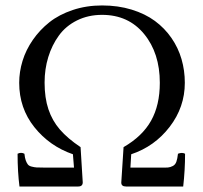

<svg xmlns="http://www.w3.org/2000/svg" viewBox="-20 -678 737 698"><path d="M146 -68.8H249L245.1 -117.2Q160.2 -146.5 105 -215.6Q49.8 -284.7 49.8 -377Q49.8 -417 62 -456.8Q74.2 -496.6 99.4 -533Q124.5 -569.3 159.7 -597.2Q194.8 -625 244.4 -641.6Q293.9 -658.2 351.1 -658.2Q409.2 -658.2 458.5 -643.1Q507.8 -627.9 543.2 -601.8Q578.6 -575.7 603.3 -540Q627.9 -504.4 639.9 -463.1Q651.9 -421.9 651.9 -377Q651.9 -288.6 596.9 -217Q542 -145.5 457 -117.2L454.1 -68.8H550.8H564.9Q582.5 -68.4 590.8 -69.1Q599.1 -69.8 608.2 -74.5Q617.2 -79.1 621.1 -89.8Q625 -100.6 627 -119.1Q642.1 -125 652.8 -119.1Q652.8 -59.6 646 0H438Q420.9 0 420.9 -14.2L429.2 -143.1Q497.6 -182.6 529.3 -239.3Q561 -295.9 561 -377Q561 -484.9 503.9 -554.4Q446.8 -624 351.1 -624Q300.8 -624 260 -603.8Q219.2 -583.5 194.1 -548.8Q168.9 -514.2 155.5 -470.5Q142.1 -426.8 142.1 -377.9Q142.1 -322.3 156 -280.8Q169.9 -239.3 197.8 -207Q225.6 -174.8 272.9 -143.1L280.8 -15.1Q280.8 0 264.2 0H50.8Q43.9 -53.2 43.9 -119.1Q56.6 -125.5 68.8 -119.1Q70.3 -104 73.7 -94.7Q77.1 -85.4 81.3 -80.1Q85.4 -74.7 95.2 -72.3Q105 -69.8 113 -69.3Q121.1 -68.8 138.2 -68.8Z"/></svg>

Font: Common Serif
Style: Regular
Weight: 400
Designer: Philipp H. Poll, Khaled Hosny
Foundry: Stefan Peev, Context Ltd.
Version: Version 1.026